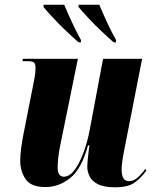

<svg xmlns="http://www.w3.org/2000/svg" viewBox="-20 -786 661 816"><path d="M468 10Q422 10 396.5 -3Q371 -16 361 -36Q351 -56 351 -77Q351 -88 353 -108Q355 -128 357 -145.5Q359 -163 360 -168H354Q327 -69 279 -30Q231 9 173 9Q112 9 89 -24.5Q66 -58 66 -104Q66 -127 70 -157Q74 -187 79 -212L124 -440Q129 -465 130 -477.5Q131 -490 131 -498Q131 -512 125.5 -519Q120 -526 97 -526H76L77 -536H311L236 -168Q230 -140 227.5 -114.5Q225 -89 225 -76Q225 -54 232 -44.5Q239 -35 251 -35Q275 -35 296 -62.5Q317 -90 334.5 -136.5Q352 -183 362 -238L418 -536H584L506 -138Q497 -92 497 -64Q497 -16 528 -16Q547 -16 564.5 -31Q582 -46 597 -68L602 -61Q580 -30 552 -10Q524 10 468 10ZM314 -606Q292 -625 262 -653.5Q232 -682 205.5 -710.5Q179 -739 165 -756V-766H253Q267 -732 286 -691Q305 -650 324 -616V-606ZM463 -606Q441 -625 411 -653.5Q381 -682 354.5 -710.5Q328 -739 314 -756V-766H402Q416 -732 435 -691Q454 -650 473 -616V-606Z"/></svg>

Font: Noto Serif Display ExtraCondensed Black
Style: Italic
Weight: 900
Width: 2
Italic angle: -12°
Designer: Monotype Design Team
Foundry: Monotype Imaging Inc.
Version: Version 2.009